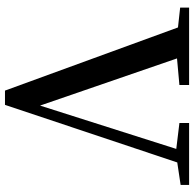

<svg xmlns="http://www.w3.org/2000/svg" viewBox="-24 -753 783 775"><g transform="rotate(90 367.5 -365.5)"><path d="M726.6 -737.3V-703.1L635.7 -689.5L403.3 5.9H345.7L90.8 -692.4L10.7 -701.2V-737.3H323.2V-698.2L215.8 -688.5L406.2 -135.7L581.1 -685.5L476.6 -698.2V-737.3Z"/></g></svg>

Font: Bpmf Zihi Serif SemiBold
Style: SemiBold
Weight: 600
Foundry: But Ko
Version: Version 1.320